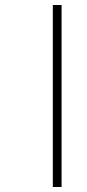

<svg xmlns="http://www.w3.org/2000/svg" viewBox="-20 -682 348 767"><path d="M191 -662V65H226V-662Z"/></svg>

Font: Noto Serif Sinhala ExtraLight
Style: Regular
Weight: 200
Designer: Jelle Bosma - Monotype Design Team
Foundry: Monotype Imaging Inc.
Version: Version 2.007